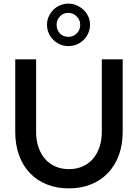

<svg xmlns="http://www.w3.org/2000/svg" viewBox="-20 -1027 760 1058"><path d="M64 0ZM656 -300Q656 -229 635 -172Q614 -115 575 -74Q536 -33 481.5 -11Q427 11 360 11Q292 11 237.5 -11Q183 -33 144.5 -73.5Q106 -114 85 -171.5Q64 -229 64 -300V-700H179V-300Q179 -253 192 -215.5Q205 -178 228.5 -151Q252 -124 285.5 -109.5Q319 -95 360 -95Q401 -95 434.5 -109.5Q468 -124 491.5 -151Q515 -178 528 -216Q541 -254 541 -300V-700H656ZM357 -773Q332 -773 310.5 -782.5Q289 -792 273 -808Q257 -824 248 -845.5Q239 -867 239 -891Q239 -915 248.5 -936Q258 -957 274 -973Q290 -989 311.5 -998Q333 -1007 357 -1007Q381 -1007 402.5 -997.5Q424 -988 440.5 -972.5Q457 -957 466.5 -936Q476 -915 476 -891Q476 -866 466.5 -844.5Q457 -823 441 -807Q425 -791 403 -782Q381 -773 357 -773ZM357 -824Q384 -824 403 -843Q422 -862 422 -891Q422 -917 402.5 -936.5Q383 -956 357 -956Q328 -956 310 -936.5Q292 -917 292 -891Q292 -862 310 -843Q328 -824 357 -824Z"/></svg>

Font: Rosa Sans Medium
Style: Regular
Weight: 500
Designer: Pentagram / MCKL
Foundry: Pentagram / MCKL
Version: Version 1.005;September 16, 2019;FontCreator 11.5.0.2425 64-